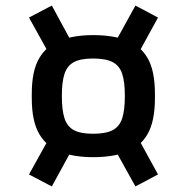

<svg xmlns="http://www.w3.org/2000/svg" viewBox="-20 -686 671 689"><path d="M428 -343Q428 -392 418.5 -421Q409 -450 384.5 -463Q360 -476 314 -476Q269 -476 245 -463Q221 -450 211.5 -421Q202 -392 202 -343V-340Q202 -291 211.5 -261.5Q221 -232 245 -219Q269 -206 314 -206Q360 -206 384.5 -219Q409 -232 418.5 -261.5Q428 -291 428 -340ZM94 -349Q94 -433 121.5 -478.5Q149 -524 198.5 -542Q248 -560 314 -560Q382 -560 431.5 -542.5Q481 -525 508.5 -479.5Q536 -434 536 -349V-334Q536 -249 508.5 -203Q481 -157 431.5 -139.5Q382 -122 314 -122Q248 -122 198.5 -140Q149 -158 121.5 -204Q94 -250 94 -334ZM466 -666 547 -623 478 -497 401 -548ZM166 -666 230 -548 154 -497 84 -623ZM466 -17 401 -134 478 -186 547 -60ZM166 -17 84 -60 154 -186 230 -134Z"/></svg>

Font: Matangi Black
Style: Regular
Weight: 900
Designer: Prashant Pant
Foundry: The Graphic Ant
Version: Version 3.002